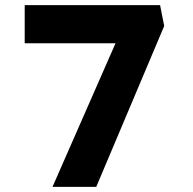

<svg xmlns="http://www.w3.org/2000/svg" viewBox="-20 -726 748 746"><path d="M184 0 464 -638 512 -558H76V-706H602L618 -625L354 0Z"/></svg>

Font: Lexend Zetta
Style: Bold
Weight: 700
Designer: Bonnie Shaver-Troup, Thomas Jockin
Foundry: Lexend
Version: Version 1.007